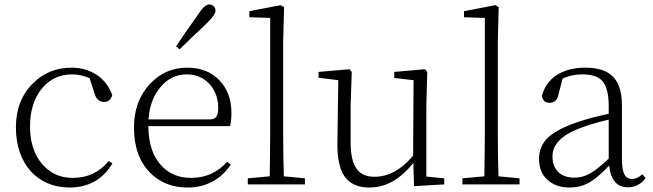

<svg xmlns="http://www.w3.org/2000/svg" viewBox="-20 -823 2916 857"><path d="M290 14C375 14 439 -22 482 -94L465 -104C424 -54 371 -29 305 -29C248 -29 203 -50 168 -91C132 -133 114 -189 114 -258C114 -329 132 -385 167 -428C202 -470 247 -491 302 -491C329 -491 355 -485 380 -474L403 -403C410 -380 424 -368 445 -368C463 -368 475 -378 481 -398C456 -474 385 -521 300 -521C232 -521 174 -498 127 -451C76 -400 51 -335 51 -254C51 -92 147 14 290 14Z M818 14C859 14 896 5 929 -13C962 -31 989 -56 1010 -88L994 -101C951 -53 898 -29 833 -29C778 -29 734 -47 700 -84C662 -125 643 -183 642 -260H1007C1011 -275 1013 -295 1013 -320C1013 -379 995 -427 960 -464C924 -502 876 -521 815 -521C750 -521 695 -497 650 -449C602 -398 578 -333 578 -254C578 -168 602 -101 649 -53C693 -8 749 14 818 14ZM643 -290C647 -350 665 -399 698 -436C729 -473 768 -491 813 -491C856 -491 890 -476 917 -446C942 -417 954 -382 954 -340C954 -305 944 -290 916 -290ZM782 -603C793 -614 810 -630 832 -652C867 -685 892 -708 907 -723C930 -746 942 -764 942 -775C942 -792 929 -803 914 -803C901 -803 885 -790 868 -764C863 -756 854 -744 842 -727C808 -679 783 -642 766 -616Z M1341 0V-27L1247 -36C1245 -94 1244 -157 1244 -226V-639L1248 -791L1233 -800L1093 -773V-746L1186 -743V-226C1186 -177 1185 -113 1184 -36L1086 -27V0Z M1630 14C1702 14 1767 -23 1825 -96L1828 8L1963 0V-27L1883 -35V-352L1887 -502L1877 -514L1740 -502V-475L1826 -465L1824 -128C1771 -65 1713 -34 1652 -34C1616 -34 1590 -45 1573 -68C1554 -93 1545 -133 1545 -188V-352L1550 -502L1540 -514L1402 -502V-476L1490 -465L1486 -185C1485 -114 1497 -62 1522 -30C1545 -1 1581 14 1630 14Z M2299 0V-27L2205 -36C2203 -94 2202 -157 2202 -226V-639L2206 -791L2191 -800L2051 -773V-746L2144 -743V-226C2144 -177 2143 -113 2142 -36L2044 -27V0Z M2522 14C2555 14 2586 6 2613 -10C2638 -25 2666 -49 2699 -84C2706 -19 2734 13 2783 13C2815 13 2841 -1 2862 -28L2847 -45C2831 -31 2816 -24 2802 -24C2787 -24 2775 -30 2768 -43C2760 -57 2756 -80 2756 -113V-354C2756 -413 2742 -455 2715 -482C2689 -508 2648 -521 2592 -521C2491 -521 2419 -475 2399 -395C2402 -374 2414 -364 2434 -364C2455 -364 2468 -377 2473 -402L2491 -472C2518 -485 2548 -491 2579 -491C2621 -491 2651 -481 2668 -462C2687 -441 2697 -404 2697 -349V-315C2643 -304 2596 -291 2555 -277C2494 -256 2451 -233 2424 -207C2399 -182 2386 -151 2386 -114C2386 -73 2399 -42 2425 -19C2450 3 2482 14 2522 14ZM2545 -30C2514 -30 2490 -38 2473 -54C2455 -71 2446 -94 2446 -125C2446 -178 2486 -219 2566 -250C2603 -264 2646 -277 2697 -289V-115C2664 -84 2637 -62 2616 -50C2593 -37 2570 -30 2545 -30Z"/></svg>

Font: AllPunType ExtraLight
Style: Regular
Weight: 280
Version: 1.0